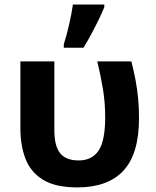

<svg xmlns="http://www.w3.org/2000/svg" viewBox="-20 -816 685 845"><path d="M320.8 8.8Q223.1 8.8 168.5 -25.4Q113.8 -59.6 91.8 -118.2Q69.8 -176.8 69.8 -249V-545.9H219.2V-244.1Q219.2 -172.9 244.9 -141.4Q270.5 -109.9 326.2 -109.9Q384.3 -109.9 413.6 -152.8Q442.9 -195.8 442.9 -299.8Q442.9 -364.7 433.3 -422.4Q423.8 -480 408.2 -545.9H558.1Q569.3 -502.4 576.7 -462.9Q584 -423.3 587.9 -383.1Q591.8 -342.8 591.8 -295.9Q591.8 -138.7 523.2 -64.9Q454.6 8.8 320.8 8.8ZM260.7 -606V-621.1Q266.6 -638.7 272.5 -660.9Q278.3 -683.1 283.9 -707Q289.6 -731 293.9 -753.9Q298.3 -776.9 300.8 -795.9H439V-784.2Q428.2 -758.3 414.1 -729Q399.9 -699.7 383.3 -668.7Q366.7 -637.7 347.7 -606Z"/></svg>

Font: Wonky
Style: Regular
Weight: 400
Designer: Monotype Design Team
Foundry: Monotype Imaging Inc.
Version: Version 3.000